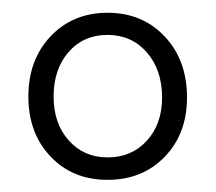

<svg xmlns="http://www.w3.org/2000/svg" viewBox="-20 -732 346 308"><path d="M152.5 -711.5Q208.5 -711.5 244.2 -673.5Q280 -635.5 280 -575.5Q280 -517.5 244.2 -480.5Q208.5 -443.5 152.5 -443.5Q96.5 -443.5 61 -481Q25.5 -518.5 25.5 -577Q25.5 -636 61.2 -673.8Q97 -711.5 152.5 -711.5ZM152.5 -676Q114 -676 90 -648.5Q66 -621 66 -577Q66 -534 90.2 -506.8Q114.5 -479.5 152.5 -479.5Q191 -479.5 215.5 -506.2Q240 -533 240 -575.5Q240 -620 215.5 -648Q191 -676 152.5 -676Z"/></svg>

Font: Fraunces 144pt SuperSoft Light
Style: Regular
Weight: 300
Version: Version 1.000;[0bf87f6ff]